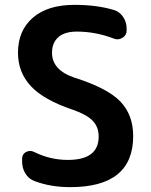

<svg xmlns="http://www.w3.org/2000/svg" viewBox="-20 -760 622 790"><path d="M281 -308Q161 -348 107.5 -405Q54 -462 54 -543Q54 -634 115 -687Q176 -740 286 -740Q379 -740 448 -719Q472 -712 486.5 -690.5Q501 -669 501 -643V-634Q501 -615 484 -604.5Q467 -594 449 -601Q374 -630 296 -630Q246 -630 220 -607Q194 -584 194 -543Q194 -471 288 -440Q423 -397 475.5 -342Q528 -287 528 -200Q528 10 269 10Q188 10 122 -15Q98 -24 84.5 -46Q71 -68 71 -95V-107Q71 -126 87 -134.5Q103 -143 120 -135Q186 -102 259 -102Q386 -102 386 -198Q386 -237 362 -262.5Q338 -288 281 -308Z"/></svg>

Font: Rounded Mplus 1c Bold
Style: Bold
Weight: 700
Version: Version 1.059.20150529